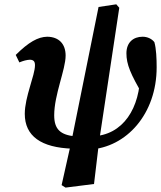

<svg xmlns="http://www.w3.org/2000/svg" viewBox="-20 -667 739 881"><path d="M313.2 15.2 326.6 -41.1C256.8 -47.5 228.7 -74 228.7 -138C228.7 -232.2 281.1 -347.9 281.1 -411.9C281.1 -465.8 250.1 -497.8 196.7 -498.5C154.4 -497.8 111.7 -474 52.2 -415L68.8 -380.6C87.1 -388.3 102.7 -392.3 117.4 -393C134.2 -392.3 140.5 -385 140.5 -367.6C140.5 -320.9 93.7 -222.7 93.7 -144.5C93.7 -42.9 168.4 10.8 313.2 15.2ZM280.7 193.8 411.4 177.3 434.6 -17.2 527.3 -631.4 513.6 -647.2 432.2 -635 307.1 -15.8 262.7 182.4 280.7 193.8ZM389.9 19.3C560.5 9.9 698.8 -144.7 698.8 -358C698.8 -396.9 697 -443.8 688.4 -473.5C677.8 -487.9 657.5 -498.5 634.5 -498.5C592 -498.5 560.1 -472.8 560.1 -422.2C560.1 -372.2 578.6 -326.9 637.8 -227.2L658.8 -337.5L618 -388.9C622.5 -366.5 623.4 -346.7 623.4 -332.2C623.4 -173.5 546.6 -45.1 401.6 -41.5L389.9 19.3Z"/></svg>

Font: Source Serif Variable
Style: Italic
Weight: 389
Italic angle: -12°
Designer: Frank Grießhammer
Foundry: Adobe Systems Incorporated
Version: Version 3.001;hotconv 1.0.111;makeotfexe 2.5.65597